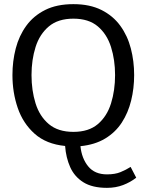

<svg xmlns="http://www.w3.org/2000/svg" viewBox="-20 -698 721 926"><path d="M40 -336Q40 -403 56 -464.5Q72 -526 107 -574Q142 -622 198 -650Q254 -678 334 -678Q413 -678 469 -650Q525 -622 560 -574Q595 -526 611 -464.5Q627 -403 627 -336Q627 -272 612.5 -213Q598 -154 567.5 -107Q537 -60 487.5 -30Q438 0 368 7Q374 66 405.5 104.5Q437 143 496 143Q535 143 561.5 132Q588 121 610 107L637 159Q609 181 573.5 194.5Q538 208 496 208Q425 208 382 181Q339 154 318.5 108Q298 62 294 6Q203 -3 147 -53Q91 -103 65.5 -177.5Q40 -252 40 -336ZM132 -336Q132 -262 151.5 -199.5Q171 -137 215.5 -99.5Q260 -62 334 -62Q408 -62 452 -99.5Q496 -137 515.5 -199.5Q535 -262 535 -336Q535 -409 515.5 -471Q496 -533 452 -570.5Q408 -608 334 -608Q260 -608 215.5 -570.5Q171 -533 151.5 -471Q132 -409 132 -336Z"/></svg>

Font: Epunda Sans
Style: Regular
Weight: 400
Designer: Simon Atzbach
Foundry: typofactur
Version: Version 2.204; ttfautohint (v1.8.4.7-5d5b)